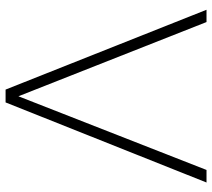

<svg xmlns="http://www.w3.org/2000/svg" viewBox="-56 -704 760 688"><g transform="rotate(90 324.0 -360.0)"><path d="M301 0H347L634 -720H589L325 -46L59 -720H15Z"/></g></svg>

Font: Aspekta 150
Style: Regular
Weight: 150
Designer: Ivo Dolenc
Version: Version 2.000